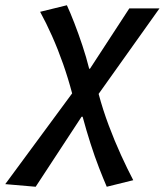

<svg xmlns="http://www.w3.org/2000/svg" viewBox="-108 -522 628 732"><path d="M28 190 -88 180 167 -166Q152 -223 132.5 -278.5Q113 -334 90.5 -384.5Q68 -435 45 -477L147 -502Q160 -474 175.5 -434Q191 -394 206 -349Q221 -304 232 -260H235L385 -490H500L268 -164Q284 -104 306.5 -44Q329 16 353.5 69.5Q378 123 400 165L299 190Q286 160 269.5 117.5Q253 75 237 25Q221 -25 207 -77H203Z"/></svg>

Font: Source Sans 3 SemiBold
Style: Italic
Weight: 600
Italic angle: -11°
Designer: Paul D. Hunt
Foundry: Adobe
Version: Version 3.046;hotconv 1.0.118;makeotfexe 2.5.65603